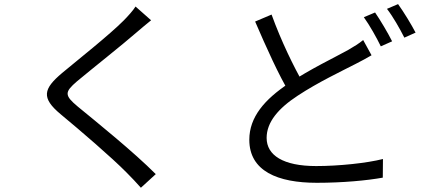

<svg xmlns="http://www.w3.org/2000/svg" viewBox="-20 -835 2040 920"><path d="M704 -737.8 629.5 -803.7C618.2 -785.2 592.6 -756.9 572.6 -736.7C505 -668.5 353.4 -548.4 277.7 -485.3C187.6 -409.2 176.1 -366.3 270.8 -287.5C364.2 -210.1 515.5 -80.4 586.4 -8.3C610.8 16.1 634.1 40.8 655.1 64.6L726.4 -0.6C620.3 -107.2 443.4 -249.8 352.4 -324.5C287.9 -378.5 289 -393.6 348.9 -445.3C422.9 -507 566.8 -620.7 635.3 -680.5C651.9 -694.6 682.9 -721.2 704 -737.8Z M1760.3 -570.2 1720.2 -643.1C1699.2 -625.8 1677.2 -612.5 1648.6 -595.8C1583.5 -559.4 1466.9 -504.5 1364.9 -436.3C1247.1 -358.3 1174.6 -273.6 1174.6 -165.3C1174.6 -15.1 1310.5 40.9 1498.2 40.9C1623.2 40.9 1739.1 29.7 1814.2 16.2L1815 -73.1C1737.1 -53.3 1603.5 -39.3 1494.8 -39.3C1336.9 -39.3 1257.6 -91.1 1257.6 -174.1C1257.6 -249.9 1313.6 -315.7 1406.5 -376.5C1504.3 -441 1615.7 -493.4 1683.6 -528.5C1712.7 -543.6 1737.7 -556.5 1760.3 -570.2ZM1281.3 -765.2 1202.5 -731.8C1256 -607.8 1316.6 -472.7 1366.9 -390.7L1435.2 -432C1388.8 -512.4 1327.6 -637.1 1281.3 -765.2ZM1777.2 -775.2 1723.4 -752.5C1751.1 -714.1 1784.9 -653.9 1804.7 -612.9L1858.9 -637C1838.4 -678.1 1802.2 -738.8 1777.2 -775.2ZM1887.4 -815.3 1834.2 -792.6C1863.1 -755.2 1895.7 -698 1917.5 -654.6L1971.3 -678.7C1952.4 -715.7 1914 -778.5 1887.4 -815.3Z"/></svg>

Font: Source Han Sans JP VF
Style: Regular
Weight: 250
Designer: Ryoko NISHIZUKA 西塚涼子 (kana, bopomofo & ideographs); Paul D. Hunt (Latin, Greek & Cyrillic); Sandoll Communications 산돌커뮤니
Foundry: Adobe
Version: Version 2.004;hotconv 1.0.118;makeotfexe 2.5.65603